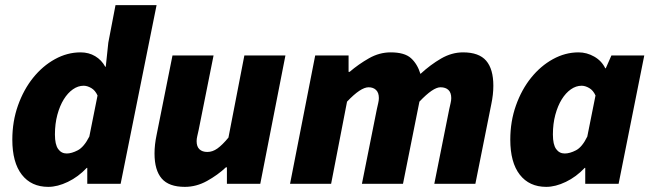

<svg xmlns="http://www.w3.org/2000/svg" viewBox="-20 -716 2538 748"><path d="M392 -456 402 -550 430 -696H590L450 0H320V-62H318Q285 -27 244.5 -7.5Q204 12 168 12Q102 12 65 -35.5Q28 -83 28 -172Q28 -243 50 -305Q72 -367 109 -413Q146 -459 194 -485.5Q242 -512 294 -512Q326 -512 351 -497Q376 -482 390 -456ZM240 -118Q259 -118 283 -130.5Q307 -143 328 -184L360 -344Q351 -364 335.5 -373Q320 -382 306 -382Q284 -382 264 -368Q244 -354 228.5 -329Q213 -304 203.5 -269Q194 -234 194 -192Q194 -153 206.5 -135.5Q219 -118 240 -118Z M1092 -500 994 0H864V-64H860Q828 -34 786.5 -11Q745 12 700 12Q638 12 610 -20.5Q582 -53 582 -118Q582 -152 590 -190L652 -500H812L754 -210Q751 -196 748.5 -185.5Q746 -175 746 -166Q746 -145 757 -134.5Q768 -124 788 -124Q808 -124 827 -137.5Q846 -151 870 -180L932 -500Z M1110 0 1208 -500H1338V-436H1342Q1377 -466 1417.5 -489Q1458 -512 1502 -512Q1556 -512 1581 -489.5Q1606 -467 1618 -428Q1657 -464 1698.5 -488Q1740 -512 1784 -512Q1846 -512 1874 -479.5Q1902 -447 1902 -382Q1902 -348 1894 -310L1832 0H1672L1730 -290Q1733 -304 1735.5 -314.5Q1738 -325 1738 -334Q1738 -355 1727 -365.5Q1716 -376 1696 -376Q1667 -376 1614 -320L1550 0H1390L1448 -290Q1451 -304 1453.5 -314.5Q1456 -325 1456 -334Q1456 -355 1445 -365.5Q1434 -376 1416 -376Q1385 -376 1332 -320L1270 0Z M2108 12Q2042 12 2005 -35.5Q1968 -83 1968 -172Q1968 -243 1990 -305Q2012 -367 2049 -413Q2086 -459 2134 -485.5Q2182 -512 2234 -512Q2266 -512 2295 -495.5Q2324 -479 2338 -450H2340L2362 -500H2490L2390 0H2260V-62H2258Q2225 -27 2184.5 -7.5Q2144 12 2108 12ZM2180 -118Q2200 -118 2224 -130.5Q2248 -143 2268 -184L2300 -344Q2291 -364 2275.5 -373Q2260 -382 2246 -382Q2224 -382 2204 -368Q2184 -354 2168.5 -329Q2153 -304 2143.5 -269Q2134 -234 2134 -192Q2134 -153 2146.5 -135.5Q2159 -118 2180 -118Z"/></svg>

Font: mr_Source Sans Pro
Style: Italic
Weight: 900
Italic angle: -11°
Designer: Paul D. Hunt
Foundry: Adobe Systems Incorporated
Version: Version 1.076;July 10, 2024;FontCreator 11.5.0.2430 64-bit